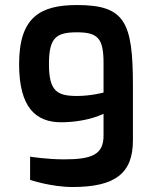

<svg xmlns="http://www.w3.org/2000/svg" viewBox="-20 -731 626 766"><path d="M100.1 -13.2C100.1 -13.2 185.1 15.1 269 15.1C438 15.1 510.3 -38.1 510.3 -170.9V-390.1C510.3 -644 478 -710.9 287.1 -710.9C140.1 -710.9 56.2 -662.1 56.2 -475.1C56.2 -300.8 124 -243.2 224.1 -243.2C274.4 -243.2 339.4 -252 393.1 -276.9V-189.9C393.1 -115.2 348.1 -95.2 236.3 -95.2C166 -95.2 100.1 -106 100.1 -106ZM287.1 -348.1C207 -348.1 175.3 -368.2 175.3 -475.1C175.3 -580.1 203.1 -602.1 287.1 -602.1C370.1 -602.1 393.1 -578.1 393.1 -480V-361.8C394 -361.8 342.3 -348.1 287.1 -348.1Z"/></svg>

Font: Doppio One
Style: Regular
Weight: 400
Designer: Szymon Celej
Foundry: Sorkin Type Co
Version: Version 1.002